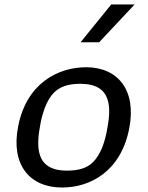

<svg xmlns="http://www.w3.org/2000/svg" viewBox="-20 -826 660 858"><path d="M257 12C384.5 12 520.5 -61 557.5 -252C591 -423.5 506.5 -525.5 365 -525.5C238.5 -525.5 98 -453 61 -260.5C27.5 -90 112.5 12 257 12ZM161 -274.5C181 -376.5 217 -413.5 242.5 -429C267.5 -444.5 298 -451.5 339.5 -451.5C483 -451.5 477.5 -341.5 457.5 -241C438 -138.5 400.5 -101 375.5 -85.5C351.5 -70.5 320 -63.5 279 -63.5C136 -63.5 141.5 -173 161 -274.5ZM340 -637 477 -806H581.5L423 -637Z"/></svg>

Font: Monaspace Argon
Style: Italic
Weight: 400
Italic angle: -11°
Designer: Riley Cran & the Lettermatic Team
Foundry: Lettermatic
Version: Version 1.101 (Monaspace Argon)